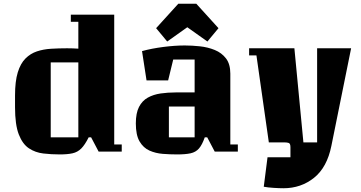

<svg xmlns="http://www.w3.org/2000/svg" viewBox="-20 -807 1924 1022"><path d="M628 0H505L465 -76H452Q432 -36 412.5 -16.5Q393 3 366 9Q339 15 298 15Q253 15 210.5 10Q168 5 134 -17.5Q100 -40 80 -91.5Q60 -143 60 -236V-299Q60 -374 74.5 -421.5Q89 -469 115.5 -495.5Q142 -522 176.5 -533.5Q211 -545 252 -547.5Q293 -550 337 -550Q351 -550 367 -549.5Q383 -549 397 -548V-691H357V-729H588V-38H628ZM250 -475V-76H397V-475Z M760 -379 736 -535Q787 -549 849 -557Q911 -565 963 -565Q1002 -565 1044 -560.5Q1086 -556 1123 -541Q1160 -526 1183 -496Q1206 -466 1206 -415V-38H1246V0H1123L1083 -76H1070Q1056 -36 1039 -16.5Q1022 3 994.5 9Q967 15 923 15Q885 15 846.5 12Q808 9 775.5 -5.5Q743 -20 723 -54Q703 -88 703 -150Q703 -205 720 -238Q737 -271 767 -287.5Q797 -304 835 -309.5Q873 -315 915 -315H1016V-490H902L875 -379ZM1016 -76V-240H879V-76ZM1025 -787 1143 -657 1084 -586 977 -662 870 -586 811 -657 929 -787Z M1668 -550H1849L1744 -31Q1721 84 1651.5 139.5Q1582 195 1489 195Q1468 195 1436.5 193Q1405 191 1384 187L1404 30H1526V-23Q1526 -43 1517 -46Q1508 -49 1496 -49H1411L1345 -512H1306V-550H1547L1595 -49H1668Z"/></svg>

Font: Unlock
Style: Regular
Weight: 400
Designer: Eduardo Rodriguez Tunni
Foundry: Eduardo Rodriguez Tunni
Version: Version 1.003; ttfautohint (v1.8.4.7-5d5b);gftools[0.9.23]